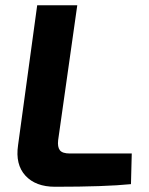

<svg xmlns="http://www.w3.org/2000/svg" viewBox="-20 -710 568 733"><path d="M275 -690 202 -175Q199 -149 208.5 -136.5Q218 -124 247 -124H483L480 -7Q382 3 190 3Q116 3 77 -39.5Q38 -82 49 -156L122 -690Z"/></svg>

Font: Exo 2.0
Style: Bold Italic
Weight: 700
Italic angle: -8°
Designer: Natanael Gama
Version: Version 1.001;PS 001.001;hotconv 1.0.70;makeotf.lib2.5.58329